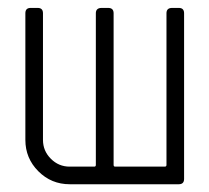

<svg xmlns="http://www.w3.org/2000/svg" viewBox="-20 -475 540 495"><path d="M90.8 -114.3Q90.8 -85.9 111.1 -65.7Q131.3 -45.4 159.7 -45.4H223.1Q227.1 -45.4 227.1 -49.8V-440.9Q227.1 -454.6 242.2 -454.6H258.8Q272.9 -454.6 272.9 -440.9V-49.8Q272.9 -45.4 276.9 -45.4H404.8Q409.2 -45.4 409.2 -49.8V-440.9Q409.2 -454.6 423.8 -454.6H440.9Q454.6 -454.6 454.6 -440.9V-13.7Q454.6 0 440.9 0H159.7Q112.3 0 78.9 -33.4Q45.4 -66.9 45.4 -114.3V-440.9Q45.4 -454.6 59.1 -454.6H77.1Q90.8 -454.6 90.8 -440.9Z"/></svg>

Font: GOSTRUS
Style: type A
Weight: 200
Designer: Юрий и Татьяна Кривогуз
Version: Version 01.0